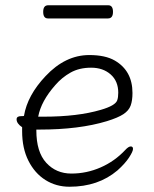

<svg xmlns="http://www.w3.org/2000/svg" viewBox="-20 -693 583 729"><path d="M244 16Q193 16 152.5 -9.5Q112 -35 88 -82.5Q64 -130 64 -195V-210Q43 -224 43 -240Q43 -252 60 -252Q71 -252 71 -253Q84 -331 153 -404Q228 -484 319 -484Q380 -484 416 -463Q483 -424 483 -340Q483 -311 476 -292Q469 -273 448.5 -259.5Q428 -246 386 -233Q281 -201 130 -201H118V-198Q118 -116 155.5 -75Q193 -34 251 -34Q309 -34 362.5 -57.5Q416 -81 456 -124Q468 -137 476.5 -137Q485 -137 485 -127.5Q485 -118 470 -95Q455 -72 426 -46Q353 16 244 16ZM125 -250H146Q275 -250 363 -276Q418 -292 425 -312Q429 -323 429 -341Q429 -385 400 -410.5Q371 -436 326 -436Q281 -436 248 -417.5Q215 -399 190 -370Q136 -309 125 -250ZM162 -623Q144 -623 144 -648Q144 -673 163 -673H391Q409 -673 409 -648Q409 -623 390 -623Z"/></svg>

Font: LXGW WenKai TC Light
Style: Regular
Weight: 300
Designer: LXGW / Fontworks Inc.
Foundry: LXGW / Fontworks Inc.
Version: Version 1.330